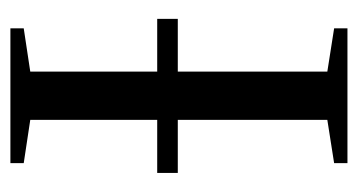

<svg xmlns="http://www.w3.org/2000/svg" viewBox="-181 -514 695 373"><g transform="rotate(-90 166.5 -327.5)"><path d="M316.4 -329.6H213.9V-39.1L297.9 -25.9V0H36.1V-25.9L120.1 -39.1V-329.6H17.1V-369.6H120.1V-616.2L36.1 -628.9V-654.8H297.9V-628.9L213.9 -616.2V-369.6H316.4Z"/></g></svg>

Font: Times New Roman
Style: Regular
Weight: 400
Designer: Steve Matteson
Foundry: Ascender Corporation
Version: Version 2.00.3